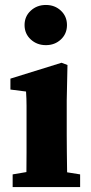

<svg xmlns="http://www.w3.org/2000/svg" viewBox="-20 -754 366 774"><path d="M31 0V-51L126 -67H203L303 -51V0ZM85 0Q86 -25 86.5 -62.5Q87 -100 87 -140Q87 -180 87 -212V-260Q87 -300 87 -327.5Q87 -355 85 -385L22 -393V-437L228 -501L252 -492L249 -349V-212Q249 -180 249.5 -140Q250 -100 250.5 -62.5Q251 -25 252 0ZM165 -572Q129 -572 104 -595Q79 -618 79 -653Q79 -688 104 -711Q129 -734 165 -734Q201 -734 225.5 -711Q250 -688 250 -653Q250 -618 225.5 -595Q201 -572 165 -572Z"/></svg>

Font: Source Serif 4 18pt
Style: Bold
Weight: 700
Designer: Frank Grießhammer
Foundry: Adobe Systems Incorporated
Version: Version 4.004;hotconv 1.0.116;makeotfexe 2.5.65601